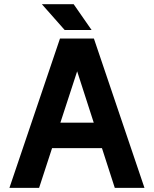

<svg xmlns="http://www.w3.org/2000/svg" viewBox="-20 -909 745 929"><path d="M151.4 -315.4V-192.4H541.3V-315.4ZM353.3 -564 535.4 0H679L434.3 -722.7H270.3L25.6 0H169.2ZM293 -763.7H423.3L336.4 -888.7H182.6Z"/></svg>

Font: Giphurs
Style: Regular
Weight: 400
Version: Version 2.010